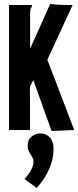

<svg xmlns="http://www.w3.org/2000/svg" viewBox="-20 -648 390 957"><path d="M146 -249 129 -216 130 0H25V-623H139V-614Q133 -608 131.5 -601Q130 -594 130 -577V-405L230 -628Q247 -626 271 -624.5Q295 -623 306 -623H342L216 -350L350 0L237 5ZM163 289 102 244Q147 196 147 157Q147 144 139.5 133Q132 122 125 109Q118 96 118 76Q118 48 137.5 32.5Q157 17 181 17Q210 17 228.5 37Q247 57 247 94Q247 143 226 192.5Q205 242 163 289Z"/></svg>

Font: Inconsolata ExtraCondensed Black
Style: Regular
Weight: 900
Width: 2
Monospace: yes
Designer: Raph Levien, Cyreal, Brenton Simpson
Foundry: Raph Levien, Cyreal, Google
Version: Version 3.001; ttfautohint (v1.8.2.53-6de2)